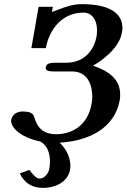

<svg xmlns="http://www.w3.org/2000/svg" viewBox="-20 -679 613 930"><path d="M76 161C98 208 136 231 188 231C252 231 309 200 319 144C320 137 321 130 321 124C321 85 302 43 269 12C413 4 536 -60 560 -194C562 -204 562 -213 562 -222C562 -303 493 -340 430 -361C465 -379 557 -443 570 -519C572 -527 573 -536 573 -543C573 -624 495 -659 376 -659C332 -659 292 -643.9 264 -633C246 -626 231 -621 231 -621C231 -621 233 -627 236 -646H167L132 -446H202C215 -520 269 -618 385 -618C423 -618 450 -585 450 -533C450 -523 449 -513 448 -503C438 -450 400 -375 299 -375H243C218 -375 204 -368 202 -354C201 -353 201 -352 201 -351C201 -339 213 -333 236 -333H328C407 -333 427 -264 427 -212C427 -199 426 -188 424 -178C404 -62 318 -29 253 -29C190 -29 161 -59 146 -112C140 -135 115 -139 90 -139C59 -139 39 -122 34 -98V-93C34 -57.8 85.7 -11.9 174 6C206 22 222 58 222 103C222 114 221 126 219 138C215 161 195 186 172 186C156 186 142 169 122 144Z"/></svg>

Font: Linux Libertine O
Style: Bold Italic
Weight: 700
Italic angle: -11.5°
Designer: Philipp H. Poll
Foundry: Philipp H. Poll
Version: Version 4.1.0